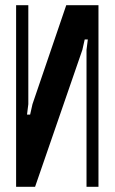

<svg xmlns="http://www.w3.org/2000/svg" viewBox="-20 -719 441 739"><path d="M359 -699V0H313V-527L318 -567H306L297 -527L115 0H42V-699H89V-318L84 -278H96L105 -318L235 -699Z"/></svg>

Font: Moniqa ExtBd Paragraph
Style: Regular
Weight: 800
Designer: Rajesh Rajput
Foundry: Rajesh Rajput
Version: Version 1.000